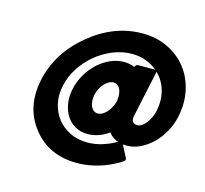

<svg xmlns="http://www.w3.org/2000/svg" viewBox="-82 -604 752 704"><g transform="rotate(15 294.0 -251.5)"><path d="M499.5 -251Q508.3 -292.5 497.8 -328.9Q487.3 -365.2 460.9 -390.1Q462.4 -388.2 461.4 -385.3L423.8 -209Q421.4 -197.3 426.5 -189.5Q431.6 -181.6 444.3 -181.6H446.8Q454.1 -182.1 462.2 -187.7Q470.2 -193.4 477.5 -202.6Q484.9 -211.9 490.7 -224.4Q496.6 -236.8 499.5 -251ZM337.9 -393.1Q349.1 -393.1 359.6 -390.9Q370.1 -388.7 378.9 -384.8V-385.3Q379.9 -389.2 383.3 -392.1Q386.7 -395 390.6 -395H453.6Q455.6 -395 456.1 -394.5Q437.5 -410.6 413.1 -419.9Q388.7 -429.2 359.4 -429.2Q322.3 -429.2 286.9 -414.8Q251.5 -400.4 222.2 -376Q192.9 -351.6 172.1 -319.3Q151.4 -287.1 143.6 -251Q135.7 -214.8 142.8 -182.6Q149.9 -150.4 168.9 -126Q188 -101.6 217.3 -87.2Q246.6 -72.8 283.7 -72.8Q311.5 -72.8 339.4 -81.3Q367.2 -89.8 392.1 -104.5Q370.1 -111.8 356 -130.4Q318.4 -103 275.9 -103Q250 -103 229.5 -114.5Q209 -126 196.3 -145.8Q183.6 -165.5 179.2 -191.9Q174.8 -218.3 181.2 -248Q187.5 -278.3 203.1 -304.9Q218.8 -331.5 240 -351.1Q261.2 -370.6 286.6 -381.8Q312 -393.1 337.9 -393.1ZM426.3 -99.1Q422.4 -99.1 418.9 -99.4Q415.5 -99.6 411.6 -100.1L435.5 -54.2Q437.5 -50.8 436 -46.9Q434.6 -43 430.7 -40.5Q388.7 -14.2 347.2 -2.2Q305.7 9.8 266.1 9.8Q158.7 9.8 98.6 -66.9Q38.1 -143.6 61 -251Q84 -358.4 176.8 -435.1Q269.5 -511.7 377 -511.7Q429.7 -511.7 472.7 -491.2Q515.6 -470.7 543.7 -435.3Q571.8 -399.9 582.5 -352.5Q593.3 -305.2 582 -251Q575.2 -219.2 559.6 -191.4Q543.9 -163.6 522.7 -143.1Q501.5 -122.6 476.6 -110.8Q451.7 -99.1 426.3 -99.1ZM293.5 -185.5Q302.2 -185.5 310.8 -190.4Q319.3 -195.3 326.9 -203.6Q334.5 -211.9 340.3 -222.9Q346.2 -233.9 349.6 -246.1L350.1 -250Q352.1 -262.7 350.8 -273.9Q349.6 -285.2 345.7 -293.2Q341.8 -301.3 335.2 -305.9Q328.6 -310.5 320.3 -310.5Q311.5 -310.5 302.5 -305.4Q293.5 -300.3 285.6 -291.7Q277.8 -283.2 272.2 -272Q266.6 -260.7 263.7 -248Q261.2 -235.4 262.2 -223.9Q263.2 -212.4 267.1 -203.9Q271 -195.3 277.8 -190.4Q284.7 -185.5 293.5 -185.5Z"/></g></svg>

Font: Fibel Nord
Style: Bold Italic
Weight: 700
Designer: Peter Wiegel
Foundry: Peter Wioegel
Version: Version 000.000